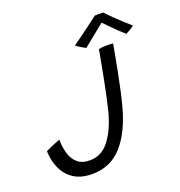

<svg xmlns="http://www.w3.org/2000/svg" viewBox="-148 -965 1034 1100"><g transform="rotate(-20 368.5 -415.0)"><path d="M228.5 9.5Q162 9.5 118.2 -18.2Q74.5 -46 52 -94Q29.5 -142 27.5 -202Q41.5 -210 70 -222Q98.5 -234 117 -240.5Q117 -196 128.2 -156.8Q139.5 -117.5 166.8 -93.2Q194 -69 242 -69Q314.5 -69 361.2 -130.5Q408 -192 434.5 -290Q442.5 -321 452.2 -365.5Q462 -410 471.5 -458Q481 -506 489 -548.8Q497 -591.5 502 -619.2Q507 -647 507.5 -650.5Q529.5 -655 554.5 -655Q577 -655 595 -653Q589.5 -621 581 -575.5Q572.5 -530 562.5 -479.2Q552.5 -428.5 542 -380.5Q531.5 -332.5 521.5 -296Q484.5 -154 413 -72.2Q341.5 9.5 228.5 9.5ZM601.5 -839Q620.5 -819 645 -795Q669.5 -771 694 -748.8Q718.5 -726.5 737 -710.5Q723.5 -700 709.8 -692Q696 -684 685 -678.5Q670.5 -691 648.5 -712.2Q626.5 -733.5 605.8 -754.5Q585 -775.5 573.5 -787.5Q562.5 -778.5 538.5 -759.2Q514.5 -740 488.2 -718.5Q462 -697 443 -681.5Q433.5 -685 414.2 -696.8Q395 -708.5 385.5 -716.5Q415 -737 449.8 -762.8Q484.5 -788.5 513 -810Q541.5 -831.5 551 -839Q559 -839 575.2 -839Q591.5 -839 601.5 -839Z"/></g></svg>

Font: Grandstander Light
Style: Italic
Weight: 300
Italic angle: -15°
Designer: Tyler Finck
Foundry: Etcetera Type Co
Version: Version 1.200; ttfautohint (v1.8.3)